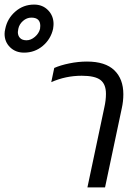

<svg xmlns="http://www.w3.org/2000/svg" viewBox="-155 -819 599 839"><path d="M-135 -671Q-135 -681 -132 -693Q-123 -738 -88 -768.5Q-53 -799 -6 -799Q31 -799 55 -774.5Q79 -750 79 -714Q79 -707 77 -693Q67 -648 32 -618.5Q-3 -589 -50 -589Q-87 -589 -111 -612.5Q-135 -636 -135 -671ZM20 -693Q21 -698 21 -706Q21 -742 -18 -742Q-38 -742 -54.5 -727.5Q-71 -713 -75 -693Q-77 -683 -77 -679Q-77 -663 -67.5 -653Q-58 -643 -39 -643Q-20 -643 -2.5 -658Q15 -673 20 -693ZM301 -350Q308 -381 308 -409Q308 -451 284 -469.5Q260 -488 202 -488Q132 -488 69 -460L82 -522Q109 -534 148 -542Q187 -550 225 -550Q305 -550 344.5 -512Q384 -474 384 -407Q384 -376 377 -345L304 0H227Z"/></svg>

Font: Prompt Light
Style: Italic
Weight: 300
Italic angle: -12°
Designer: Katatrad Team
Foundry: CadsonDemak
Version: Version 1.000